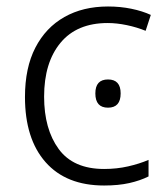

<svg xmlns="http://www.w3.org/2000/svg" viewBox="-20 -562 516 592"><path d="M301 10Q184 10 120.5 -62Q57 -134 57 -263Q57 -353 89 -415Q121 -477 178.5 -509.5Q236 -542 313 -542Q351 -542 385 -535Q419 -528 445 -516L429 -467Q402 -478 371 -484.5Q340 -491 312 -491Q217 -491 166.5 -430Q116 -369 116 -264Q116 -164 161 -102.5Q206 -41 301 -41Q340 -41 375 -49Q410 -57 438 -69V-18Q412 -5 378.5 2.5Q345 10 301 10ZM313 -317Q352 -317 352 -274Q352 -230 313 -230Q274 -230 274 -274Q274 -317 313 -317Z"/></svg>

Font: RS Noto Sans Light
Style: Regular
Weight: 300
Designer: Monotype Design Team
Foundry: Monotype Imaging Inc.
Version: Version 3.10